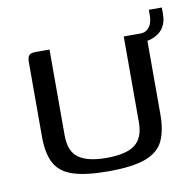

<svg xmlns="http://www.w3.org/2000/svg" viewBox="-60 -529 608 596"><g transform="rotate(-10 243.5 -231.0)"><path d="M121 -399V-128Q121 -78 149.5 -57.5Q178 -37 237 -37Q300 -37 327.5 -58.5Q355 -80 355 -128V-399Q356 -399 361.5 -399Q367 -399 373.5 -399Q380 -399 386 -399Q392 -399 394 -399Q406 -399 413 -397.5Q420 -396 422.5 -390Q425 -384 425 -370V-141Q425 -91 410 -58.5Q395 -26 354 -10.5Q313 5 236 5Q166 5 125.5 -8Q85 -21 68 -52Q51 -83 51 -136V-370Q51 -387 56.5 -393Q62 -399 78 -399Q89 -399 99.5 -399Q110 -399 121 -399ZM389 -370 385 -399H406Q422 -399 430.5 -407Q439 -415 442.5 -426Q446 -437 446 -445V-467H487V-447Q487 -408 461.5 -388.5Q436 -369 389 -370Z"/></g></svg>

Font: Genos
Style: Regular
Weight: 400
Designer: Robert E. Leuschke
Foundry: Robert E. Leuschke
Version: Version 1.010